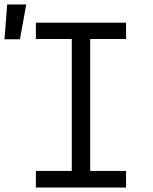

<svg xmlns="http://www.w3.org/2000/svg" viewBox="-61 -836 681 856"><path d="M99 0V-74H259V-662H99V-735H501V-662H341V-74H501V0ZM-41 -661 -29 -816H56L28 -661Z"/></svg>

Font: Nova
Style: Regular
Weight: 400
Monospace: yes
Designer: Belleve Invis
Foundry: Belleve Invis
Version: Version 24.1.4; ttfautohint (v1.8.4)